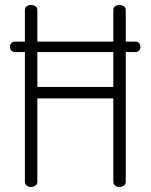

<svg xmlns="http://www.w3.org/2000/svg" viewBox="-20 -751 605 771"><path d="M105 0Q95 0 87.5 -5.5Q80 -11 80 -21V-542H40Q31 -542 25.5 -548Q20 -554 20 -562Q20 -572 25.5 -578Q31 -584 40 -584H80V-711Q80 -721 87.5 -726Q95 -731 105 -731Q114 -731 122 -726Q130 -721 130 -711V-584H435V-711Q435 -721 442.5 -726Q450 -731 460 -731Q469 -731 477 -726Q485 -721 485 -711V-584H524Q533 -584 538.5 -578Q544 -572 544 -562Q544 -554 538.5 -548Q533 -542 524 -542H485V-21Q485 -11 477 -5.5Q469 0 460 0Q450 0 442.5 -5.5Q435 -11 435 -21V-356H130V-21Q130 -11 122 -5.5Q114 0 105 0ZM130 -402H435V-542H130Z"/></svg>

Font: Dosis ExtraLight Light
Style: Regular
Weight: 300
Version: Version 3.001; ttfautohint (v1.8.2)